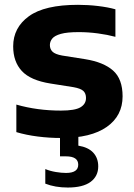

<svg xmlns="http://www.w3.org/2000/svg" viewBox="-20 -576 570 816"><path d="M241 10.5Q189.5 10.5 140.5 4.2Q91.5 -2 49.5 -14.5V-131.5Q138.5 -106 239 -106Q298.5 -106 322 -120Q345.5 -134 345.5 -159.5Q345.5 -179 334.2 -189.5Q323 -200 292.5 -205.5L194.5 -221Q109.5 -234.5 72.8 -274.2Q36 -314 36 -379Q36 -458.5 102.8 -507Q169.5 -555.5 311.5 -555.5Q354 -555.5 396.2 -550.5Q438.5 -545.5 470.5 -536.5V-419.5Q437 -428.5 396.2 -434Q355.5 -439.5 314.5 -439.5Q265 -439.5 238.5 -432Q212 -424.5 202 -412Q192 -399.5 192 -384.5Q192 -367.5 203 -356.5Q214 -345.5 244 -340L342 -324.5Q420 -312 460.5 -276.2Q501 -240.5 501 -166.5Q501 -84 434 -36.8Q367 10.5 241 10.5ZM268 221Q214.5 221 172.5 204.5V142.5Q193 151 217.2 155Q241.5 159 260.5 159Q312.5 159 312.5 124Q312.5 88.5 260.5 88.5H235V-10H313V43Q355.5 50 376.5 73Q397.5 96 397.5 131Q397.5 173 365 197Q332.5 221 268 221Z"/></svg>

Font: Encode Sans SemiExpanded SemiExpanded
Style: Bold
Weight: 700
Width: 6
Designer: Multiple Designers
Foundry: Impallari Type
Version: Version 3.000; ttfautohint (v1.8.3) -l 8 -r 50 -G 200 -x 14 